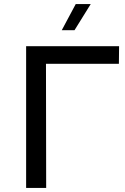

<svg xmlns="http://www.w3.org/2000/svg" viewBox="-20 -928 618 948"><path d="M109 0H208L207 -613H567L568 -700H109ZM285 -779H348L428 -908H354Z"/></svg>

Font: Chess Sans Medium
Style: Regular
Weight: 500
Designer: Wolf Bōese
Foundry: Wolf Bōese
Version: Version 7.223;Glyphs 3.3 (3306)